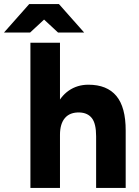

<svg xmlns="http://www.w3.org/2000/svg" viewBox="-96 -932 689 952"><path d="M54.8 -720H201.4V0H54.8ZM380.6 -256H527.2V0H380.6ZM298.3 -374.4Q251.1 -375.8 226.3 -347.2Q201.4 -318.5 201.4 -263.5H155.8Q155.8 -341.3 179.1 -397.3Q202.5 -453.2 244.8 -482.6Q287.2 -512 342.5 -512Q434.5 -512 481 -456.2Q527.5 -400.4 527.2 -284.1V-256H380.6Q380.6 -319 359.7 -346Q338.9 -372.9 298.3 -374.4ZM50 -902.3V-912H196.1L321.2 -770.8H191.7ZM49 -912H195.1V-902.3L53.4 -770.8H-76.1Z"/></svg>

Font: Oak Sans Light
Style: Regular
Weight: 400
Designer: Erik Kennedy, Walven
Foundry: Erik Kennedy, Walven
Version: Version 1.100;Glyphs 3.1.2 (3151)